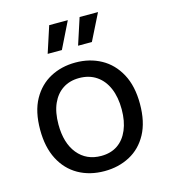

<svg xmlns="http://www.w3.org/2000/svg" viewBox="-111 -826 817 927"><g transform="rotate(-15 297.0 -362.0)"><path d="M298 13Q224 13 167.5 -19Q111 -51 79.5 -112Q48 -173 48 -260Q48 -351 81 -410.5Q114 -470 170 -500Q226 -530 296 -530Q367 -530 423.5 -499Q480 -468 513 -407Q546 -346 546 -257Q546 -167 513.5 -107Q481 -47 424.5 -17Q368 13 298 13ZM301 -62Q349 -62 383 -85Q417 -108 435.5 -151.5Q454 -195 454 -254Q454 -315 435 -359.5Q416 -404 380 -428.5Q344 -453 294 -453Q247 -453 212.5 -430.5Q178 -408 159 -365.5Q140 -323 140 -262Q140 -169 183.5 -115.5Q227 -62 301 -62ZM249 -605H178L221 -737H314ZM399 -605H330L373 -737H465Z"/></g></svg>

Font: Bricolage Grotesque 28pt
Style: Regular
Weight: 400
Version: Version 1.001;gftools[0.9.33.dev8+g029e19f]